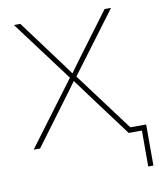

<svg xmlns="http://www.w3.org/2000/svg" viewBox="-80 -604 680 823"><g transform="rotate(-10 260.5 -192.5)"><path d="M27.3 0 240.2 -285.2V-268.6L36.6 -541H64.5L177.2 -389.2Q196.3 -363.8 215.3 -337.9Q234.4 -312 253.4 -285.6H242.2Q261.2 -312 280.3 -337.9Q299.3 -363.8 318.4 -389.2L431.6 -541H459.5L255.9 -268.6V-285.2L468.8 0H440.9L311 -174.3Q293.5 -198.2 276.6 -221.2Q259.8 -244.1 242.2 -267.6H253.4Q236.3 -244.1 219.5 -221.2Q202.6 -198.2 184.6 -174.3L55.2 0ZM498.5 156.2V0H445.8V-22.5H521V156.2Z"/></g></svg>

Font: Inter 17pt Thin
Style: Regular
Weight: 250
Version: Version 4.001;git-66647c0bb